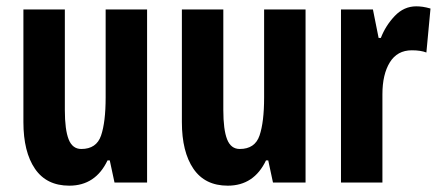

<svg xmlns="http://www.w3.org/2000/svg" viewBox="-20 -577 1389 607"><path d="M445 -547V0H342L327 -70H320Q282 10 199 10Q127 10 90.5 -43.5Q54 -97 54 -191V-547H185V-229Q185 -167 197 -136.5Q209 -106 237 -106Q285 -106 299.5 -148.5Q314 -191 314 -269V-547Z M946 -547V0H843L828 -70H821Q783 10 700 10Q628 10 591.5 -43.5Q555 -97 555 -191V-547H686V-229Q686 -167 698 -136.5Q710 -106 738 -106Q786 -106 800.5 -148.5Q815 -191 815 -269V-547Z M1296 -557Q1306 -557 1316.5 -555.5Q1327 -554 1341 -550L1328 -411Q1310 -418 1282 -418Q1236 -418 1212.5 -380Q1189 -342 1189 -279V0H1058V-547H1159L1177 -457H1184Q1199 -496 1228 -526.5Q1257 -557 1296 -557Z"/></svg>

Font: Noto Sans Lao UI ExtCond
Style: Bold
Weight: 700
Width: 2
Designer: Monotype Design Team
Foundry: Monotype Imaging Inc.
Version: Version 2.000; ttfautohint (v1.8.4.7-5d5b)